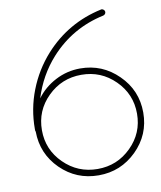

<svg xmlns="http://www.w3.org/2000/svg" viewBox="-85 -819 755 903"><g transform="rotate(-10 292.0 -367.5)"><path d="M55.2 -246.1C55.2 -243.7 55.7 -241.2 57.1 -238.8C57.6 -168 83 -107.9 132.8 -58.6C183.1 -9.3 243.2 15.1 314 15.1C384.8 15.1 444.8 -9.8 495.1 -59.1C545.4 -108.9 570.8 -168.9 570.8 -239.7C570.8 -310.5 545.4 -371.1 495.1 -420.4C444.8 -470.2 384.8 -495.1 314 -495.1C272 -495.1 232.4 -485.4 195.8 -466.3C159.2 -447.3 128.9 -421.9 105 -389.2C126.5 -459 161.1 -521 209 -574.2C278.3 -650.9 363.8 -699.7 464.8 -721.2C478 -725.1 481.4 -740.7 470.2 -748.5C467.3 -750.5 464.4 -751.5 461.4 -751.5C460.9 -751 460 -751 459 -751C351.6 -728 260.7 -675.8 187 -594.2C145 -547.4 112.3 -494.1 89.4 -435.1C66.4 -376 55.2 -314.9 55.2 -252ZM153.3 -398.9C197.8 -442.9 251.5 -464.8 314 -464.8C377 -464.8 430.2 -442.9 474.6 -398.9C519 -355 541 -301.8 541 -239.7C541 -177.7 519 -125 474.6 -81.1C430.2 -37.1 377 -15.1 314 -15.1C251.5 -15.1 197.8 -37.1 153.3 -81.1C108.9 -125 86.9 -177.7 86.9 -239.7C86.9 -301.8 108.9 -355 153.3 -398.9Z"/></g></svg>

Font: Nemoy
Style: Light
Weight: 300
Designer: BSozoo
Foundry: BSozoo
Version: Version 001.000